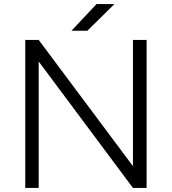

<svg xmlns="http://www.w3.org/2000/svg" viewBox="-20 -923 844 943"><path d="M104 -727H170L633 -107V-727H700V0H633L170 -621V0H104ZM454 -903H542L409 -772H331Z"/></svg>

Font: 寒蝉端黑体 Light
Style: Regular
Weight: 300
Designer: ChillDuanSans {Warren2060}; 
Source Han Sans {Ryoko NISHIZUKA 西塚涼子 (kana, bopomofo & ideographs); Paul D. Hunt (Latin, G
Foundry: ChillType&Adobe
Version: Version 1.300;Glyphs 3.3 (3306)